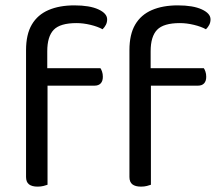

<svg xmlns="http://www.w3.org/2000/svg" viewBox="-20 -690 823 715"><path d="M142 -371V-436H354Q357 -432 360 -423.5Q363 -415 363 -404Q363 -388 355 -379.5Q347 -371 332 -371ZM156 -499V-382H77V-503Q77 -562 98.5 -598.5Q120 -635 160.5 -652.5Q201 -670 257 -670Q314 -670 346.5 -655Q379 -640 379 -618Q379 -607 374.5 -598Q370 -589 362 -581Q344 -591 317 -597.5Q290 -604 265 -604Q204 -604 180 -579Q156 -554 156 -499ZM77 -426H157V-2Q152 0 142 2.5Q132 5 120 5Q99 5 88 -3.5Q77 -12 77 -31ZM527 -371V-436H739Q742 -432 745 -423.5Q748 -415 748 -404Q748 -388 740 -379.5Q732 -371 717 -371ZM541 -499V-382H462V-503Q462 -562 483.5 -598.5Q505 -635 545.5 -652.5Q586 -670 642 -670Q699 -670 731.5 -655Q764 -640 764 -618Q764 -607 759.5 -598Q755 -589 747 -581Q729 -591 702 -597.5Q675 -604 650 -604Q589 -604 565 -579Q541 -554 541 -499ZM462 -426H542V-2Q537 0 527 2.5Q517 5 505 5Q484 5 473 -3.5Q462 -12 462 -31Z"/></svg>

Font: Baloo Paaji 2
Style: Regular
Weight: 400
Designer: Shuchita Grover, Noopur Datye and Ek Type
Foundry: Ek Type
Version: Version 1.700